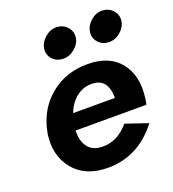

<svg xmlns="http://www.w3.org/2000/svg" viewBox="-127 -775 794 882"><g transform="rotate(-20 270.0 -334.0)"><path d="M162 -605Q166 -634 192 -656.5Q218 -679 249 -678Q280 -677 300 -655Q320 -633 316 -603Q312 -574 285.5 -552Q259 -530 228 -531Q197 -532 177.5 -553.5Q158 -575 162 -605ZM386 -605Q390 -634 415.5 -656.5Q441 -679 472 -678Q503 -677 523 -655Q543 -633 539 -603Q535 -574 509 -552Q483 -530 452 -531Q421 -532 401.5 -553.5Q382 -575 386 -605ZM499 -118Q400 11 249 10Q141 9 85 -59.5Q29 -128 43 -230Q49 -262 55 -279Q83 -365 154.5 -417.5Q226 -470 323 -470Q430 -470 482 -405Q534 -340 521 -236Q520 -222 515 -202H169Q167 -152 189.5 -121.5Q212 -91 258 -90Q333 -87 390 -155ZM313 -378Q269 -379 235.5 -352Q202 -325 186 -281H390Q390 -377 313 -378Z"/></g></svg>

Font: Jost* 600 Semi
Style: Italic
Weight: 600
Italic angle: -10°
Version: Version 3.500